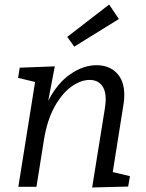

<svg xmlns="http://www.w3.org/2000/svg" viewBox="-20 -825 645 848"><path d="M478 -65 554 -47 546 -1 387 3 443 -345Q447 -373 447 -385Q447 -428 428 -450Q409 -472 376 -472Q337 -472 295.5 -442.5Q254 -413 221 -353.5Q188 -294 174 -207L141 0H61L135 -463L60 -481L67 -526L222 -532L193 -380Q234 -459 291.5 -498Q349 -537 406 -537Q462 -537 495.5 -502.5Q529 -468 529 -405Q529 -382 525 -361ZM505 -741 308 -619 277 -662 462 -805Z"/></svg>

Font: Bitter Pro
Style: Italic
Weight: 400
Italic angle: -9°
Designer: Sol Matas, and Bitter project Authors
Foundry: Sol Matas
Version: Version 1.010